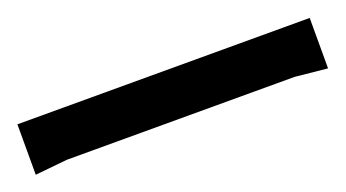

<svg xmlns="http://www.w3.org/2000/svg" viewBox="-25 -33 503 279"><g transform="rotate(-20 226.0 107.0)"><path d="M0 146V68H452V146L402 141H50Z"/></g></svg>

Font: AR One Sans SemiBold
Style: Regular
Weight: 600
Designer: Niteesh Yadav
Foundry: Niteesh Yadav
Version: Version 1.001;gftools[0.9.33]